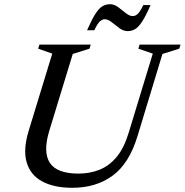

<svg xmlns="http://www.w3.org/2000/svg" viewBox="-20 -882 878 913"><path d="M214.5 -260.5Q183.5 -159 217 -107.8Q250.5 -56.5 353.5 -56.5Q407 -56.5 453 -74.8Q499 -93 534.5 -135.5Q570 -178 592 -251L706.5 -627L638 -650.5L644 -670H838.5L832.5 -650.5L752.5 -625.5L633.5 -233.5Q594 -104 515.2 -46.5Q436.5 11 324 11Q237 11 180.8 -19.2Q124.5 -49.5 106.8 -110Q89 -170.5 116.5 -260.5L228.5 -627L161.5 -650.5L167.5 -670H411.5L405.5 -650.5L326 -625.5ZM696 -858Q674 -807.5 656.8 -780.8Q639.5 -754 623.2 -744Q607 -734 587 -734Q567 -734 548 -748Q529 -762 511.5 -776.2Q494 -790.5 478.5 -790.5Q467 -790.5 455.5 -780.8Q444 -771 428.5 -738H394Q416 -788.5 433 -815.2Q450 -842 466.5 -852Q483 -862 503 -862Q523 -862 542 -848Q561 -834 578.2 -819.8Q595.5 -805.5 611.5 -805.5Q623 -805.5 634.2 -815.2Q645.5 -825 661.5 -858Z"/></svg>

Font: Newsreader Text Medium
Style: Italic
Weight: 500
Italic angle: -17°
Designer: Hugues Gentile
Foundry: Production Type
Version: Version 1.001